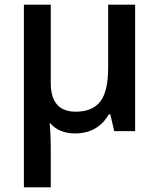

<svg xmlns="http://www.w3.org/2000/svg" viewBox="-20 -560 679 820"><path d="M196.8 84V240.2H82V-540H196.8V-206.1Q196.8 -83 303.2 -83Q374.5 -83 408.2 -126.2Q441.9 -169.4 441.9 -271V-540H557.1V0H467.8L451.2 -71.8H444.8Q397.5 9.8 300.8 9.8Q232.4 9.8 193.8 -34.2H191.9Q196.8 11.2 196.8 84Z"/></svg>

Font: OpenSans-Semibold
Style: Regular
Weight: 600
Foundry: Ascender Corporation
Version: Version 1.10